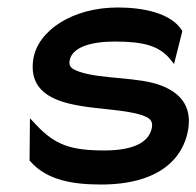

<svg xmlns="http://www.w3.org/2000/svg" viewBox="-20 -482 525 513"><path d="M69 -324C56 -239 121 -212 190 -200C243 -190 313 -189 357 -175C378 -168 389 -161 386 -142C379 -99 331 -80 259 -80C171 -80 128 -94 78 -147L60 -166L59 -53L61 -51C105 0 176 11 250 11C403 11 470 -57 483 -137C493 -203 457 -235 412 -253C351 -277 252 -270 193 -290C173 -297 163 -303 166 -320C172 -355 221 -371 287 -371C367 -371 405 -358 433 -326L445 -311L467 -398L466 -401C437 -447 363 -462 295 -462C173 -462 81 -400 69 -324Z"/></svg>

Font: Charger Pro
Style: ExBdObl
Weight: 400
Designer: Jasper
Foundry: Cannot Into Space Fonts
Version: Version 1.09